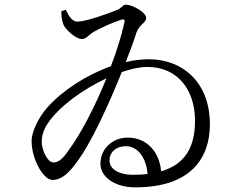

<svg xmlns="http://www.w3.org/2000/svg" viewBox="-20 -779 1040 826"><path d="M313 -686C288 -686 274 -715 263 -737L244 -731C244 -713 245 -693 253 -673C263 -650 307 -611 332 -611C352 -611 362 -630 385 -643C415 -659 460 -681 501 -694C515 -698 518 -695 515 -681C501 -620 481 -556 457 -494C350 -456 248 -389 183 -316C148 -276 116 -215 116 -172C116 -94 167 -5 205 -5C251 -5 287 -43 338 -122C387 -199 453 -342 504 -469C544 -483 582 -491 614 -491C746 -491 818 -390 819 -263C820 -144 774 -71 673 -42C667 -121 615 -187 530 -187C462 -187 412 -137 412 -75C412 -18 473 27 562 27C802 27 883 -100 883 -244C883 -428 762 -524 622 -524C589 -524 555 -520 521 -512C540 -560 556 -604 567 -639C581 -676 609 -681 609 -702C609 -726 549 -759 521 -759C509 -759 501 -742 483 -736C441 -719 350 -686 313 -686ZM615 -31C595 -28 574 -27 551 -27C494 -27 451 -50 451 -89C451 -123 478 -150 521 -150C579 -150 610 -91 615 -31ZM438 -442C387 -316 326 -201 277 -135C248 -91 228 -80 210 -80C185 -80 163 -128 160 -161C158 -188 165 -217 184 -246C232 -319 336 -395 438 -442Z"/></svg>

Font: Harano Aji Mincho TW
Style: Regular
Weight: 400
Foundry: Masamichi Hosoda
Version: HaranoAjiMinchoTW-Regular version 20230610;ttx 4.39.4